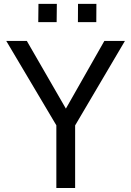

<svg xmlns="http://www.w3.org/2000/svg" viewBox="-20 -946 660 966"><path d="M358 -315V0H263.5V-315.5L11.5 -740H115L311.5 -399.5L505 -740H608.5ZM372.5 -926.5H465L464.5 -834.5H372ZM173.5 -926.5H266L265 -834.5H172.5Z"/></svg>

Font: 1883 Sans
Style: Regular
Weight: 400
Designer: 1883 Sans project is a fork of Public Sans.
Version: Version 1.009